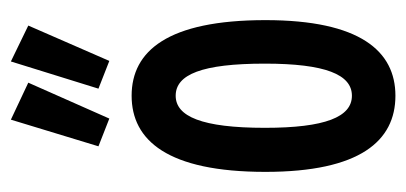

<svg xmlns="http://www.w3.org/2000/svg" viewBox="-217 -521 747 353"><g transform="rotate(-90 156.5 -344.5)"><path d="M221 -517 286 -666 220 -698 170 -537ZM115 -517 181 -666 113 -698 64 -537ZM157 9C239 9 296 -56 296 -230C296 -410 239 -476 157 -476C75 -476 17 -410 17 -230C17 -56 74 9 157 9ZM157 -71C118 -71 98 -120 98 -231C98 -347 119 -395 157 -395C196 -395 216 -347 216 -231C216 -120 196 -71 157 -71Z"/></g></svg>

Font: Inconsolata ExtraCondensed
Style: Bold
Weight: 700
Width: 2
Monospace: yes
Designer: Raph Levien, Cyreal, Brenton Simpson
Foundry: Raph Levien, Cyreal, Google
Version: Version 3.100